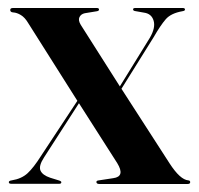

<svg xmlns="http://www.w3.org/2000/svg" viewBox="-20 -459 496 479"><path d="M181.5 -397 279 -243.5 354 -365Q368.5 -390 363.2 -407.5Q358 -425 339 -427.5L316.5 -431.5Q312 -432.5 312 -435.5Q312 -439 317 -439H436.5Q441.5 -439 441.5 -435Q441.5 -432 435 -431Q406.5 -426 393.5 -411Q380.5 -396 363.5 -366.5L283 -237.5L403 -51.5Q429.5 -10.5 450 -9Q454.5 -8.5 454.5 -4.5Q454.5 0 448 0H228Q220.5 0 220.5 -5Q220.5 -8.5 226.5 -9L262.5 -14.5Q293 -18.5 272.5 -52L177 -201.5L90 -66.5Q76 -45 81 -33.5Q86 -22 105.5 -15.5L126.5 -9Q133 -7 133 -4.5Q133 -0.5 128 -0.5H8Q2 -0.5 2 -4.5Q2 -8 9 -9Q34 -13 49 -27Q64 -41 82 -69.5L173 -207.5L50 -402Q42 -415.5 32 -421.5Q22 -427.5 13 -428Q5.5 -428.5 5.5 -434Q5.5 -439 12 -439H222Q227 -439 227 -435Q227 -432 222 -431L191.5 -426Q182 -424 178.2 -416.2Q174.5 -408.5 181.5 -397Z"/></svg>

Font: Fraunces 144pt S000 SemiBold
Style: Regular
Weight: 600
Version: Version 1.000; ttfautohint (v1.8.3)